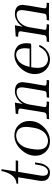

<svg xmlns="http://www.w3.org/2000/svg" viewBox="888 -1542 666 2481"><g transform="rotate(-90 1220.5 -302.0)"><path d="M85.9 -399.9 88.9 -421.9Q152.8 -423.8 194.8 -480.5Q236.8 -537.1 250 -615.2H274.9L245.1 -431.2H388.2Q387.2 -426.3 385.5 -415.5Q383.8 -404.8 382.8 -399.9H240.2L190.9 -104Q189 -89.8 189 -82Q189 -14.2 241.2 -14.2Q281.2 -14.2 310.1 -67.9Q323.2 -92.8 336.9 -181.2H361.8Q352.1 -115.2 346.9 -95.7Q341.8 -76.2 329.1 -54.2Q294.9 10.7 232.9 11.2Q216.8 11.2 201.9 8.1Q187 4.9 167 -4.6Q147 -14.2 134.5 -37.1Q122.1 -60.1 122.1 -94.2Q122.1 -109.4 125 -127L169.9 -399.9Z M447.8 -175.8Q447.8 -277.8 527.8 -363Q607.9 -448.2 711.9 -448.2Q793 -448.2 845.2 -393.1Q897.5 -337.9 897.5 -253.9Q897.5 -147 817.6 -67.9Q737.8 11.2 635.7 11.2Q552.7 11.2 500.2 -42.7Q447.8 -96.7 447.8 -175.8ZM527.8 -144Q527.8 -102.1 540.8 -73.5Q553.7 -44.9 574.2 -33.4Q594.7 -22 609.6 -18.1Q624.5 -14.2 639.6 -14.2Q679.7 -14.2 717.3 -37.1Q754.9 -60.1 777.8 -102.1Q800.8 -145 810.8 -206.1Q820.8 -267.1 820.8 -298.8Q820.8 -337.9 808.3 -365.5Q795.9 -393.1 775.9 -405Q755.9 -417 739.3 -421.4Q722.7 -425.8 707.5 -425.8Q697.8 -425.8 685.3 -423.8Q672.9 -421.9 652.3 -414.6Q631.8 -407.2 610.4 -388.7Q588.9 -370.1 571.8 -341.8Q550.8 -307.6 539.3 -244.9Q527.8 -182.1 527.8 -144Z M919.9 0 924.8 -30.8Q955.6 -30.8 968.8 -32Q981.9 -33.2 992.9 -39.1Q1003.9 -44.9 1006.8 -59.1Q1007.8 -62 1016.6 -112.8Q1057.6 -358.9 1057.6 -368.2Q1057.6 -388.2 1043.7 -394Q1029.8 -399.9 986.8 -399.9L991.7 -431.2L1134.8 -441.9L1117.7 -342.8L1118.7 -341.8Q1129.9 -360.8 1146.7 -380.4Q1163.6 -399.9 1201.2 -420.9Q1238.8 -441.9 1280.8 -441.9Q1398.9 -441.9 1398.9 -339.8Q1398.9 -325.7 1388.7 -261.2L1373.5 -171.9Q1354.5 -70.8 1354.5 -56.2Q1354.5 -39.1 1369.6 -34.9Q1384.8 -30.8 1427.7 -30.8L1422.9 0Q1320.8 -2.9 1310.5 -2.9Q1299.3 -2.9 1197.8 0L1202.6 -30.8Q1253.4 -30.8 1268.1 -36.4Q1282.7 -42 1286.6 -68.8L1320.8 -269Q1332 -339.8 1331.5 -353Q1331.5 -419.9 1272.5 -419.9Q1219.2 -419.9 1171.9 -377Q1121.1 -328.1 1108.9 -249Q1101.1 -205.1 1086.9 -117.2Q1085.9 -109.4 1083.3 -94.2Q1080.6 -79.1 1078.6 -68.1Q1076.7 -57.1 1076.7 -56.2Q1076.7 -39.1 1091.8 -34.9Q1106.9 -30.8 1149.9 -30.8L1144.5 0Q1042.5 -2.9 1032.7 -2.9Q1022 -2.9 919.9 0Z M1503.4 -182.1Q1503.4 -283.2 1577.9 -365.7Q1652.3 -448.2 1751.5 -448.2Q1814.5 -448.2 1858.4 -411.6Q1902.3 -375 1902.3 -293.9Q1902.3 -272 1899.4 -250Q1897.5 -235.8 1892.8 -233.4Q1888.2 -231 1870.6 -231H1592.3Q1583.5 -186 1583.5 -150.9Q1583.5 -77.6 1618.4 -45.9Q1653.3 -14.2 1696.3 -14.2Q1709.5 -14.2 1725.3 -17.6Q1741.2 -21 1764.4 -30.5Q1787.6 -40 1810.5 -62.5Q1833.5 -85 1850.6 -117.2Q1857.4 -131.3 1865.2 -130.9Q1876.5 -130.9 1876.5 -120.1Q1876.5 -112.3 1864 -92Q1851.6 -71.8 1830.1 -48.3Q1808.6 -24.9 1771 -6.8Q1733.4 11.2 1690.4 11.2Q1611.3 11.2 1557.4 -43.9Q1503.4 -99.1 1503.4 -182.1ZM1596.2 -252H1832.5Q1837.4 -286.1 1837.4 -308.1Q1837.4 -425.8 1751 -425.8Q1751 -425.8 1750.5 -425.8Q1737.3 -425.8 1720.5 -420.4Q1703.6 -415 1678.5 -399.4Q1653.3 -383.8 1630.9 -345.5Q1608.4 -307.1 1596.2 -252Z M1918.5 0 1923.3 -30.8Q1954.1 -30.8 1967.3 -32Q1980.5 -33.2 1991.5 -39.1Q2002.4 -44.9 2005.4 -59.1Q2006.3 -62 2015.1 -112.8Q2056.2 -358.9 2056.2 -368.2Q2056.2 -388.2 2042.2 -394Q2028.3 -399.9 1985.4 -399.9L1990.2 -431.2L2133.3 -441.9L2116.2 -342.8L2117.2 -341.8Q2128.4 -360.8 2145.3 -380.4Q2162.1 -399.9 2199.7 -420.9Q2237.3 -441.9 2279.3 -441.9Q2397.5 -441.9 2397.5 -339.8Q2397.5 -325.7 2387.2 -261.2L2372.1 -171.9Q2353 -70.8 2353 -56.2Q2353 -39.1 2368.2 -34.9Q2383.3 -30.8 2426.3 -30.8L2421.4 0Q2319.3 -2.9 2309.1 -2.9Q2297.9 -2.9 2196.3 0L2201.2 -30.8Q2252 -30.8 2266.6 -36.4Q2281.2 -42 2285.2 -68.8L2319.3 -269Q2330.6 -339.8 2330.1 -353Q2330.1 -419.9 2271 -419.9Q2217.8 -419.9 2170.4 -377Q2119.6 -328.1 2107.4 -249Q2099.6 -205.1 2085.4 -117.2Q2084.5 -109.4 2081.8 -94.2Q2079.1 -79.1 2077.1 -68.1Q2075.2 -57.1 2075.2 -56.2Q2075.2 -39.1 2090.3 -34.9Q2105.5 -30.8 2148.4 -30.8L2143.1 0Q2041 -2.9 2031.2 -2.9Q2020.5 -2.9 1918.5 0Z"/></g></svg>

Font: CMU Serif Extra
Style: RomanSlanted
Weight: 500
Italic angle: -9.46001°
Version: Version 0.7.0